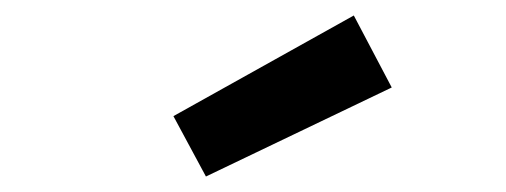

<svg xmlns="http://www.w3.org/2000/svg" viewBox="-20 -781 654 248"><path d="M204 -631 437 -761 486 -668 246 -553Z"/></svg>

Font: Intel One Mono Light
Style: Regular
Weight: 300
Monospace: yes
Designer: Fred Shallcrass
Foundry: Frere-Jones Type LLC
Version: Version 1.004